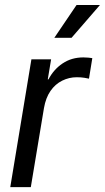

<svg xmlns="http://www.w3.org/2000/svg" viewBox="-20 -765 429 785"><path d="M22 0 108.4 -522.5H189L175.3 -440.4H178.2Q199.2 -481 235.8 -505.6Q272.5 -530.3 320.8 -530.3Q331.5 -530.3 341.8 -529.3Q352.1 -528.3 357.4 -527.3L343.8 -443.4Q338.4 -444.8 324.7 -447Q311 -449.2 293.5 -449.2Q262.7 -449.2 234.4 -435.3Q206.1 -421.4 186.5 -393.3Q167 -365.2 159.7 -322.8L106 0ZM202.1 -610.4 293 -744.6H388.7L272.5 -610.4Z"/></svg>

Font: Inter 28pt
Style: Italic
Weight: 400
Italic angle: -9.3988°
Designer: Rasmus Andersson
Foundry: rsms
Version: Version 4.001;git-66647c0bb